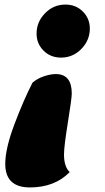

<svg xmlns="http://www.w3.org/2000/svg" viewBox="-20 -620 460 840"><path d="M266 -600Q312 -600 342.5 -569.5Q373 -539 373 -495Q373 -444 336 -406Q299 -368 247 -368Q201 -368 170.5 -398.5Q140 -429 140 -473Q140 -524 177 -562Q214 -600 266 -600ZM224 -296Q294 -296 294 -211Q294 -190 277 -84.5Q260 21 260 56Q260 109 285 133Q219 200 111 200Q3 200 3 97Q3 30 43 -76Q83 -182 122 -258Q142 -276 171.5 -286Q201 -296 224 -296Z"/></svg>

Font: Lemonada
Style: Bold
Weight: 700
Designer: Mohamed Gaber (Arabic), Eduardo Tunni (Latin)
Foundry: Kief Type Foundry
Version: Version 4.004